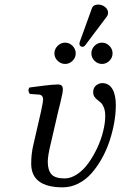

<svg xmlns="http://www.w3.org/2000/svg" viewBox="-20 -802 522 832"><path d="M123.5 -169.9 158.2 -320.8Q167 -362.3 167 -372.1Q167 -379.9 162.4 -385.7Q157.7 -391.6 148.9 -392.1L108.9 -395Q98.1 -411.6 107.9 -422.9L141.6 -427.2L176.3 -431.6Q188.5 -433.1 204.6 -434.6Q220.7 -436 231.9 -436Q252.4 -436 252.4 -415Q252.4 -407.2 249.8 -394Q247.1 -380.9 241.2 -355.5L232.4 -320.3L201.2 -185.1Q187 -128.4 187 -101.1Q187 -64.9 202.9 -46.9Q218.8 -28.8 259.8 -28.8Q287.6 -28.8 315.2 -47.6Q342.8 -66.4 364 -96.4Q385.3 -126.5 401.9 -162.1Q418.5 -197.8 427.2 -233.9Q436 -270 436 -298.8Q436 -319.8 430.7 -334.5Q425.3 -349.1 417.7 -356.2Q410.2 -363.3 402.3 -369.1Q394.5 -375 389.2 -382.8Q383.8 -390.6 383.8 -401.9Q383.8 -422.4 396.7 -432.1Q409.7 -441.9 422.9 -441.9Q451.2 -441.9 466.6 -417Q481.9 -392.1 481.9 -346.2Q481.9 -310.5 474.9 -270.5Q467.8 -230.5 454.6 -190.7Q441.4 -150.9 421.1 -114.7Q400.9 -78.6 376.2 -50.8Q351.6 -22.9 319.3 -6.6Q287.1 9.8 252 9.8Q115.2 9.8 115.2 -92.8Q115.2 -133.3 123.5 -169.9ZM229.7 -538.6Q215.8 -552.2 215.8 -570.8Q215.8 -589.4 229.7 -603.3Q243.7 -617.2 262.2 -617.2Q280.8 -617.2 294.4 -603.3Q308.1 -589.4 308.1 -570.8Q308.1 -552.2 294.4 -538.6Q280.8 -524.9 262.2 -524.9Q243.7 -524.9 229.7 -538.6ZM389.6 -538.6Q376 -552.2 376 -570.8Q376 -589.4 389.6 -603.3Q403.3 -617.2 421.9 -617.2Q440.4 -617.2 454.1 -603.3Q467.8 -589.4 467.8 -570.8Q467.8 -552.2 454.1 -538.6Q440.4 -524.9 421.9 -524.9Q403.3 -524.9 389.6 -538.6ZM405.8 -782.2Q421.4 -782.2 434.8 -772Q448.2 -761.7 448.2 -747.1Q448.2 -736.8 441.9 -729L350.1 -606.9Q344.2 -599.1 337.9 -599.1Q332 -599.1 328.1 -602.8Q324.2 -606.4 324.2 -611.8Q324.2 -616.2 326.2 -622.1L377.9 -765.1Q383.8 -782.2 405.8 -782.2Z"/></svg>

Font: Linux Libertine G
Style: Italic
Weight: 400
Italic angle: -12°
Designer: Philipp H. Poll
Foundry: Philipp H. Poll
Version: Version 5.1.3